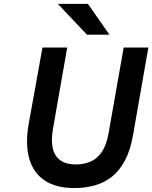

<svg xmlns="http://www.w3.org/2000/svg" viewBox="-20 -941 772 973"><path d="M356.7 12Q262.2 12 204.8 -27.5Q147.3 -66.9 127.4 -140.1Q107.5 -213.3 125.7 -314.7L195.2 -700H320.6L248.2 -287Q238 -228.1 247.8 -188.1Q257.5 -148.1 286.9 -127.8Q316.4 -107.6 365.2 -107.6Q403.2 -107.6 436.6 -121.1Q470 -134.6 494.6 -169.1Q519.3 -203.6 530.4 -266.8L606.8 -700H731.8L654.2 -256.6Q640.6 -178.6 612.6 -126.5Q584.6 -74.5 545.2 -44.1Q505.9 -13.8 458 -0.9Q410.1 12 356.7 12ZM420.6 -765.4 273.2 -921.4H425.6L534.6 -765.4Z"/></svg>

Font: Overpass
Style: Italic
Weight: 400
Italic angle: -10°
Designer: Delve Withrington, Dave Bailey, Thomas Jockin
Foundry: Delve Fonts LLC
Version: Version 4.000